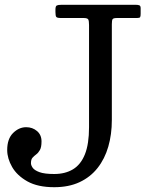

<svg xmlns="http://www.w3.org/2000/svg" viewBox="-20 -770 628 800"><path d="M10 -145Q10 -110 30.5 -74.2Q51 -38.5 94.2 -14.2Q137.5 10 206 10Q266.5 10 311.5 -11Q356.5 -32 386.5 -70Q416.5 -108 431.2 -159Q446 -210 446 -270V-669Q446 -685.5 449.2 -690.2Q452.5 -695 468.5 -695H551.5Q561.5 -695 563.8 -698.5Q566 -702 566 -712V-736Q566 -746 560.2 -748Q554.5 -750 546 -750H236Q222.5 -750 216.8 -747.2Q211 -744.5 211 -730V-720Q211 -704 214.5 -699.5Q218 -695 233.5 -695H327.5Q344.5 -695 347.8 -688.8Q351 -682.5 351 -665.5V-240Q351 -170 333.8 -127Q316.5 -84 284 -64.5Q251.5 -45 206 -45Q165 -45 144.2 -52.8Q123.5 -60.5 116.2 -71Q109 -81.5 109 -90Q109 -106 115.8 -113.2Q122.5 -120.5 131 -126.8Q139.5 -133 146.2 -144.8Q153 -156.5 153 -181Q153 -208 134.2 -224Q115.5 -240 89 -240Q59 -240 34.5 -215.8Q10 -191.5 10 -145Z"/></svg>

Font: Besley
Style: Regular
Weight: 400
Designer: Owen Earl
Foundry: indestructible type*
Version: Version 4.000